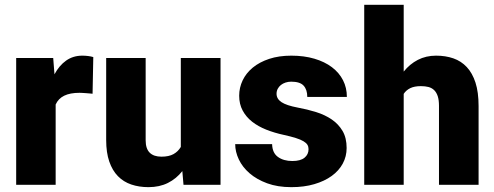

<svg xmlns="http://www.w3.org/2000/svg" viewBox="-20 -770 2060 800"><path d="M365.7 -379.4Q360.8 -379.9 353.8 -380.6Q346.7 -381.3 339.1 -381.8Q331.5 -382.3 324.2 -382.8Q316.9 -383.3 311.5 -383.3Q272 -383.3 247.6 -371.3Q223.1 -359.4 211.9 -334.5V0H47.4V-528.3H201.7L207 -460.4Q226.6 -497.1 255.6 -517.6Q284.7 -538.1 322.8 -538.1Q335 -538.1 346.9 -536.6Q358.9 -535.2 368.7 -532.2Z M739.7 -57.1Q714.8 -25.4 679.7 -7.8Q644.5 9.8 598.6 9.8Q559.6 9.8 527.1 -1.2Q494.6 -12.2 471.4 -35.9Q448.2 -59.6 435.3 -96.9Q422.4 -134.3 422.4 -186.5V-528.3H586.9V-185.5Q586.9 -150.4 603.8 -133.8Q620.6 -117.2 652.8 -117.2Q683.6 -117.2 702.9 -127.9Q722.2 -138.7 733.4 -157.7V-528.3H898.9V0H744.6Z M1265.6 -148.4Q1265.6 -158.7 1261 -166.5Q1256.3 -174.3 1244.6 -181.4Q1232.9 -188.5 1212.9 -194.8Q1192.9 -201.2 1162.1 -208Q1123.5 -216.3 1089.6 -229.7Q1055.7 -243.2 1030.5 -262.9Q1005.4 -282.7 991 -309.6Q976.6 -336.4 976.6 -371.1Q976.6 -404.8 991 -435.1Q1005.4 -465.3 1033.2 -488.3Q1061 -511.2 1101.6 -524.7Q1142.1 -538.1 1193.8 -538.1Q1247.1 -538.1 1290 -525.4Q1333 -512.7 1363 -490Q1393.1 -467.3 1409.2 -435.8Q1425.3 -404.3 1425.3 -366.2H1260.3Q1260.3 -396.5 1245.1 -413.1Q1230 -429.7 1193.4 -429.7Q1180.7 -429.7 1169.7 -426Q1158.7 -422.4 1150.4 -415.8Q1142.1 -409.2 1137.2 -399.9Q1132.3 -390.6 1132.3 -379.4Q1132.3 -357.9 1153.1 -344.2Q1173.8 -330.6 1220.2 -321.8Q1260.3 -314.5 1297.1 -303Q1334 -291.5 1362.3 -272.2Q1390.6 -252.9 1407.5 -224.1Q1424.3 -195.3 1424.3 -153.3Q1424.3 -118.2 1408.2 -88.4Q1392.1 -58.6 1362.1 -36.9Q1332 -15.1 1289.6 -2.7Q1247.1 9.8 1193.8 9.8Q1136.7 9.8 1093 -6.3Q1049.3 -22.5 1019.8 -48.1Q990.2 -73.7 975.1 -105.7Q960 -137.7 960 -169.4H1113.8Q1114.7 -132.8 1138.2 -116Q1161.6 -99.1 1198.2 -99.1Q1231.9 -99.1 1248.8 -112.8Q1265.6 -126.5 1265.6 -148.4Z M1662.1 -471.7Q1687 -502.9 1720.9 -520.5Q1754.9 -538.1 1796.9 -538.1Q1836.4 -538.1 1868.9 -526.9Q1901.4 -515.6 1924.8 -490.7Q1948.2 -465.8 1961.2 -425.8Q1974.1 -385.7 1974.1 -328.1V0H1809.1V-329.1Q1809.1 -353 1804 -368.9Q1798.8 -384.8 1789.1 -394.3Q1779.3 -403.8 1765.4 -407.5Q1751.5 -411.1 1733.9 -411.1Q1706.5 -411.1 1689.2 -402.6Q1671.9 -394 1662.1 -378.9V0H1497.6V-750H1662.1Z"/></svg>

Font: RobotoDraft
Style: Black
Weight: 900
Designer: Google
Version: Version 2.000980w3; 2014; ttfautohint (v1.1) -l 5 -r 24 -G 4